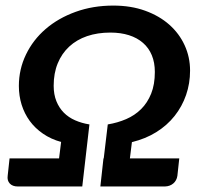

<svg xmlns="http://www.w3.org/2000/svg" viewBox="-20 -675 721 695"><path d="M343.3 0 354.5 -101.6H355.5L370.1 -224.6Q405.8 -230.5 436.8 -243.9Q467.8 -257.3 490.7 -280Q513.7 -302.7 527.1 -335.9Q540.5 -369.1 540.5 -414.6Q540.5 -448.7 529.5 -475.1Q518.6 -501.5 497.6 -519.8Q476.6 -538.1 446.8 -547.6Q417 -557.1 379.4 -557.1Q333 -557.1 295.2 -544.2Q257.3 -531.2 230.5 -506.3Q203.6 -481.4 189 -445.8Q174.3 -410.2 174.3 -364.7Q174.3 -333 184.1 -308.8Q193.8 -284.7 210.9 -267.3Q228 -250 252 -239.5Q275.9 -229 303.7 -224.6L277.8 0H44.4Q25.4 0 15.4 -10.7Q5.4 -21.5 7.8 -38.6L14.6 -101.6H193.8L201.2 -161.1Q164.1 -171.4 135.5 -191.2Q106.9 -210.9 87.6 -237.3Q68.4 -263.7 58.3 -295.9Q48.3 -328.1 48.3 -363.8Q48.3 -424.3 74 -477.5Q99.6 -530.8 145.3 -570.1Q190.9 -609.4 253.7 -632.1Q316.4 -654.8 390.1 -654.8Q454.1 -654.8 505.4 -636.2Q556.6 -617.7 592.8 -585.7Q628.9 -553.7 648.4 -511Q668 -468.3 668 -419.4Q668 -373 653.6 -331.3Q639.2 -289.6 612.1 -255.4Q585 -221.2 545.9 -196.8Q506.8 -172.4 457.5 -160.6L450.2 -101.6H628.9L622.1 -38.6Q619.6 -21.5 607.4 -11Q595.2 -0.5 576.7 0Z"/></svg>

Font: Carlito
Style: Bold Italic
Weight: 700
Italic angle: -7°
Designer: Lukasz Dziedzic
Foundry: tyPoland Lukasz Dziedzic
Version: Version 1.104